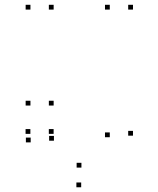

<svg xmlns="http://www.w3.org/2000/svg" viewBox="-20 -760 660 801"><path d="M203.8 -720V-740H183.8V-720ZM107 -720V-740H87V-720ZM107 -319.7V-339.7H87V-319.7ZM203.8 -319.7V-339.7H183.8V-319.7ZM108 -166V-186H88V-166ZM318.7 21.3V1.3H298.7V21.3ZM534.8 -194V-214H514.8V-194ZM534.8 -720V-740H514.8V-720ZM438 -720V-740H418V-720ZM438 -187.5V-207.5H418V-187.5ZM319.7 -60.8V-80.8H299.7V-60.8ZM205 -173V-193H185V-173ZM203.7 -201.5V-221.5H183.7V-201.5ZM106.7 -201.5V-221.5H86.7V-201.5Z"/></svg>

Font: Monaspace Neon Dots Var
Style: Regular
Weight: 400
Designer: Riley Cran and the Lettermatic Team
Version: Version 1.100 (Monaspace Neon Dots)